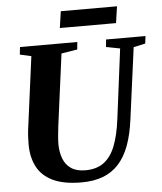

<svg xmlns="http://www.w3.org/2000/svg" viewBox="-61 -968 868 1031"><g transform="rotate(-5 373.5 -453.0)"><path d="M678.5 -689 627.5 -306Q617 -224 594.8 -164.2Q572.5 -104.5 537.2 -66Q502 -27.5 452.5 -8.8Q403 10 337.5 10Q241.5 10 183 -18Q124.5 -46 98 -96.8Q71.5 -147.5 71 -214Q71 -233 71.8 -253Q72.5 -273 75 -294.5L127 -689L66 -702.5L70.5 -743H379.5L375.5 -703L289.5 -689L238.5 -303Q235 -275 232.8 -249.2Q230.5 -223.5 230.5 -203.5Q231 -161.5 244 -127.2Q257 -93 286.2 -73Q315.5 -53 363 -53Q423 -53 462 -81.5Q501 -110 523.8 -167.5Q546.5 -225 557.5 -312L605.5 -688.5L530.5 -703L534.5 -743H747L742 -703ZM305.5 -915.5H608.5L595.5 -826H292.5Z"/></g></svg>

Font: Merriweather 60pt ExtraBold
Style: Italic
Weight: 800
Italic angle: -7.8°
Version: Version 2.101